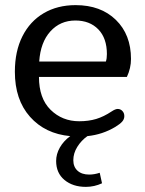

<svg xmlns="http://www.w3.org/2000/svg" viewBox="-20 -520 566 749"><path d="M199 108Q199 81 213.5 55.5Q228 30 254 11Q156 2 97 -64.5Q38 -131 38 -240Q38 -320 67.5 -378.5Q97 -437 150.5 -468.5Q204 -500 275 -500Q373 -500 432 -442.5Q491 -385 491 -290Q491 -254 475 -220H132Q132 -136 177.5 -91.5Q223 -47 289 -47Q326 -47 355.5 -56Q385 -65 415 -85Q430 -95 439 -95Q450 -95 457.5 -87Q465 -79 465 -67Q465 -55 456.5 -45.5Q448 -36 430 -25Q380 5 321 11Q297 28 281.5 53Q266 78 266 105Q266 131 282.5 146Q299 161 328 161Q348 161 369 154L378 195Q348 209 315 209Q264 209 231.5 182Q199 155 199 108ZM393 -280Q397 -291 397 -309Q397 -371 363.5 -405.5Q330 -440 274 -440Q215 -440 176.5 -397.5Q138 -355 133 -280Z"/></svg>

Font: Maitree Medium
Style: Regular
Weight: 500
Designer: CadsonDemak Team
Foundry: CadsonDemak
Version: Version 1.000